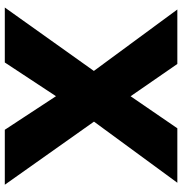

<svg xmlns="http://www.w3.org/2000/svg" viewBox="-0 -740 740 779"><g transform="rotate(90 369.5 -350.0)"><path d="M10 0 282 -382 500 -700H721L457 -340L233 0ZM506 0 283 -340 18 -700H239L458 -383L729 0Z"/></g></svg>

Font: Figtree Light Black
Style: Regular
Weight: 900
Version: Version 2.000